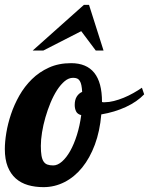

<svg xmlns="http://www.w3.org/2000/svg" viewBox="-40 -770 616 794"><path d="M556.2 -379.9Q526.9 -349.1 480.5 -327.6Q434.1 -306.2 378.9 -296.9Q373 -227.5 352.3 -171.9Q331.5 -116.2 299.8 -77.1Q268.1 -38.1 227.1 -17.1Q186 3.9 140.1 3.9Q105 3.9 75.7 -4.6Q46.4 -13.2 25.1 -32Q3.9 -50.8 -8.1 -80.8Q-20 -110.8 -20 -153.8Q-20 -183.1 -13.9 -220.5Q-7.8 -257.8 5.4 -297.4Q18.6 -336.9 40 -374.8Q61.5 -412.6 91.8 -442.4Q122.1 -472.2 162.4 -490.5Q202.6 -508.8 253.9 -508.8Q381.8 -508.8 381.8 -349.1V-348.1Q384.3 -347.2 386.7 -347.2Q389.2 -347.2 393.1 -347.2Q410.6 -347.2 430.9 -352.3Q451.2 -357.4 471.4 -365.7Q491.7 -374 511.2 -385Q530.8 -396 546.9 -407.2ZM295.9 -293.9Q280.3 -297.9 274.7 -309.3Q269 -320.8 269 -335.9Q269 -356.9 277.3 -370.4Q285.6 -383.8 299.8 -390.1Q298.8 -406.2 296.6 -417.2Q294.4 -428.2 290 -435.3Q285.6 -442.4 279.1 -445.3Q272.5 -448.2 262.2 -448.2Q244.1 -448.2 227.5 -434.3Q210.9 -420.4 196 -397.5Q181.2 -374.5 168.9 -345Q156.7 -315.4 147.7 -284.2Q138.7 -252.9 133.8 -222.4Q128.9 -191.9 128.9 -167Q128.9 -142.1 131.6 -126.5Q134.3 -110.8 140.4 -101.8Q146.5 -92.8 156.2 -89.4Q166 -85.9 180.2 -85.9Q198.2 -85.9 216.6 -102.1Q234.9 -118.2 250.5 -146Q266.1 -173.8 278.1 -211.9Q290 -250 295.9 -293.9ZM356 -561 295.9 -641.1 139.2 -561H95.2L307.1 -750H328.1L388.2 -561Z"/></svg>

Font: Lobster
Style: Regular
Weight: 400
Designer: Pablo Impallari
Foundry: Pablo Impallari
Version: Version 1.007; ttfautohint (v1.1) -l 8 -r 50 -G 50 -x 14 -D 